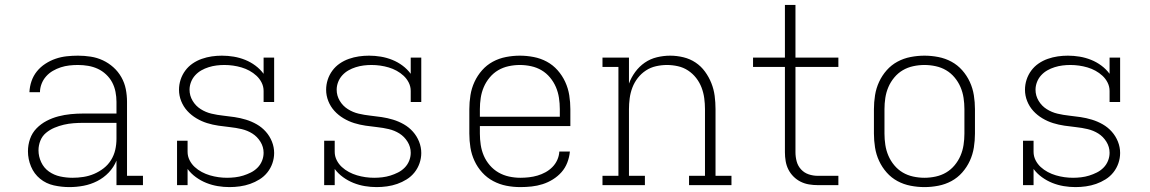

<svg xmlns="http://www.w3.org/2000/svg" viewBox="-20 -755 4690 783"><path d="M263 8Q231 8 199.5 1Q168 -6 143.5 -26Q119 -46 106.5 -76Q94 -106 94 -138Q94 -164 102.5 -188.5Q111 -213 129 -231.5Q147 -250 170 -262Q193 -274 218 -280.5Q243 -287 268.5 -289.5Q294 -292 320 -292H455V-340Q455 -360 451 -380.5Q447 -401 437.5 -419Q428 -437 412.5 -451.5Q397 -466 378.5 -474.5Q360 -483 339.5 -486.5Q319 -490 298 -490Q280 -490 262.5 -488Q245 -486 228 -480.5Q211 -475 195.5 -466Q180 -457 168 -443.5Q156 -430 149.5 -413Q143 -396 143 -379H100Q101 -402 108.5 -424Q116 -446 130.5 -464Q145 -482 165 -495Q185 -508 207 -515.5Q229 -523 252 -525.5Q275 -528 298 -528Q324 -528 350 -524Q376 -520 399.5 -509Q423 -498 442.5 -480.5Q462 -463 475 -440Q488 -417 493 -391.5Q498 -366 498 -340V-38H563V0H455V-100Q444 -73 423.5 -51.5Q403 -30 376.5 -16.5Q350 -3 321 2.5Q292 8 263 8ZM276 -30Q298 -30 320.5 -33.5Q343 -37 364 -46Q385 -55 403 -69Q421 -83 433 -102.5Q445 -122 450 -144Q455 -166 455 -189V-254H320Q300 -254 280 -252.5Q260 -251 240.5 -246.5Q221 -242 202 -234Q183 -226 167.5 -213Q152 -200 144.5 -181Q137 -162 137 -142Q137 -117 148 -93.5Q159 -70 179.5 -55.5Q200 -41 225 -35.5Q250 -30 276 -30Z M916 8Q892 8 868 4Q844 0 821.5 -9Q799 -18 779 -32.5Q759 -47 745 -66V0H702V-181H745V-136Q745 -118 753 -102Q761 -86 774 -74Q787 -62 803 -53.5Q819 -45 836 -40Q853 -35 870.5 -32.5Q888 -30 906 -30Q922 -30 939 -32Q956 -34 972 -39Q988 -44 1003 -51.5Q1018 -59 1030 -71Q1042 -83 1048.5 -99Q1055 -115 1055 -132Q1055 -156 1042 -177Q1029 -198 1009 -210.5Q989 -223 965.5 -228.5Q942 -234 918.5 -236.5Q895 -239 871 -242.5Q847 -246 824.5 -253Q802 -260 781 -272.5Q760 -285 744 -302.5Q728 -320 719 -342.5Q710 -365 710 -389Q710 -410 716.5 -430Q723 -450 735.5 -467Q748 -484 765.5 -496Q783 -508 803 -515Q823 -522 843.5 -525Q864 -528 885 -528Q909 -528 933 -524Q957 -520 979.5 -511Q1002 -502 1021.5 -487.5Q1041 -473 1055 -454V-520H1098V-339H1055V-384Q1055 -402 1047 -418Q1039 -434 1026 -446Q1013 -458 997.5 -466.5Q982 -475 965 -480Q948 -485 930.5 -487.5Q913 -490 895 -490Q879 -490 863 -488Q847 -486 831 -481Q815 -476 801 -468Q787 -460 776 -448Q765 -436 759 -420.5Q753 -405 753 -389Q753 -365 765.5 -344Q778 -323 798.5 -310Q819 -297 842.5 -291.5Q866 -286 889.5 -283.5Q913 -281 936.5 -277.5Q960 -274 983 -267Q1006 -260 1027 -248Q1048 -236 1064 -218Q1080 -200 1089 -177.5Q1098 -155 1098 -131Q1098 -110 1091 -89.5Q1084 -69 1070.5 -52Q1057 -35 1038.5 -23.5Q1020 -12 1000 -5Q980 2 958.5 5Q937 8 916 8Z M1516 8Q1492 8 1468 4Q1444 0 1421.5 -9Q1399 -18 1379 -32.5Q1359 -47 1345 -66V0H1302V-181H1345V-136Q1345 -118 1353 -102Q1361 -86 1374 -74Q1387 -62 1403 -53.5Q1419 -45 1436 -40Q1453 -35 1470.5 -32.5Q1488 -30 1506 -30Q1522 -30 1539 -32Q1556 -34 1572 -39Q1588 -44 1603 -51.5Q1618 -59 1630 -71Q1642 -83 1648.5 -99Q1655 -115 1655 -132Q1655 -156 1642 -177Q1629 -198 1609 -210.5Q1589 -223 1565.5 -228.5Q1542 -234 1518.5 -236.5Q1495 -239 1471 -242.5Q1447 -246 1424.5 -253Q1402 -260 1381 -272.5Q1360 -285 1344 -302.5Q1328 -320 1319 -342.5Q1310 -365 1310 -389Q1310 -410 1316.5 -430Q1323 -450 1335.5 -467Q1348 -484 1365.5 -496Q1383 -508 1403 -515Q1423 -522 1443.5 -525Q1464 -528 1485 -528Q1509 -528 1533 -524Q1557 -520 1579.5 -511Q1602 -502 1621.5 -487.5Q1641 -473 1655 -454V-520H1698V-339H1655V-384Q1655 -402 1647 -418Q1639 -434 1626 -446Q1613 -458 1597.5 -466.5Q1582 -475 1565 -480Q1548 -485 1530.5 -487.5Q1513 -490 1495 -490Q1479 -490 1463 -488Q1447 -486 1431 -481Q1415 -476 1401 -468Q1387 -460 1376 -448Q1365 -436 1359 -420.5Q1353 -405 1353 -389Q1353 -365 1365.5 -344Q1378 -323 1398.5 -310Q1419 -297 1442.5 -291.5Q1466 -286 1489.5 -283.5Q1513 -281 1536.5 -277.5Q1560 -274 1583 -267Q1606 -260 1627 -248Q1648 -236 1664 -218Q1680 -200 1689 -177.5Q1698 -155 1698 -131Q1698 -110 1691 -89.5Q1684 -69 1670.5 -52Q1657 -35 1638.5 -23.5Q1620 -12 1600 -5Q1580 2 1558.5 5Q1537 8 1516 8Z M2102 8Q2073 8 2045 2.5Q2017 -3 1991.5 -16.5Q1966 -30 1946.5 -51.5Q1927 -73 1915 -99Q1903 -125 1898.5 -153Q1894 -181 1894 -210V-310Q1894 -338 1898.5 -366.5Q1903 -395 1915 -421Q1927 -447 1946 -468.5Q1965 -490 1990 -503.5Q2015 -517 2043.5 -522.5Q2072 -528 2100 -528Q2128 -528 2156.5 -522.5Q2185 -517 2210 -503.5Q2235 -490 2254 -468.5Q2273 -447 2285 -421Q2297 -395 2301.5 -366.5Q2306 -338 2306 -310V-241H1937V-210Q1937 -187 1940.5 -164Q1944 -141 1953 -120Q1962 -99 1977.5 -81Q1993 -63 2013 -51.5Q2033 -40 2056 -35Q2079 -30 2102 -30Q2119 -30 2137 -32Q2155 -34 2172 -39Q2189 -44 2204.5 -52.5Q2220 -61 2232.5 -73.5Q2245 -86 2252.5 -102.5Q2260 -119 2261 -137H2304Q2302 -114 2293.5 -92Q2285 -70 2270 -53Q2255 -36 2235 -23.5Q2215 -11 2193 -4Q2171 3 2148 5.5Q2125 8 2102 8ZM1937 -279H2263V-310Q2263 -333 2259.5 -356Q2256 -379 2247 -400Q2238 -421 2223 -439Q2208 -457 2188.5 -468.5Q2169 -480 2146 -485Q2123 -490 2100 -490Q2077 -490 2054 -485Q2031 -480 2011.5 -468.5Q1992 -457 1977 -439Q1962 -421 1953 -400Q1944 -379 1940.5 -356Q1937 -333 1937 -310Z M2437 0V-38H2502V-482H2437V-520H2545V-414Q2554 -439 2570.5 -461.5Q2587 -484 2609.5 -499.5Q2632 -515 2659 -521.5Q2686 -528 2713 -528Q2740 -528 2767 -521.5Q2794 -515 2816.5 -500Q2839 -485 2855 -463Q2871 -441 2881 -416Q2891 -391 2894.5 -364Q2898 -337 2898 -310V-38H2963V0H2790V-38H2855V-310Q2855 -332 2852 -354.5Q2849 -377 2841 -398Q2833 -419 2819 -437Q2805 -455 2786 -467.5Q2767 -480 2744.5 -485Q2722 -490 2700 -490Q2678 -490 2655.5 -485Q2633 -480 2614 -467.5Q2595 -455 2581 -437Q2567 -419 2559 -398Q2551 -377 2548 -354.5Q2545 -332 2545 -310V-38H2610V0Z M3315 0Q3297 0 3279 -3Q3261 -6 3245 -14Q3229 -22 3216 -35Q3203 -48 3195 -64Q3187 -80 3184 -98Q3181 -116 3181 -134V-482H3051V-520H3181V-735H3224V-520H3399V-482H3224V-134Q3224 -115 3229 -96.5Q3234 -78 3247 -64Q3260 -50 3278 -44Q3296 -38 3315 -38H3399V0Z M3750 8Q3722 8 3693.5 2.5Q3665 -3 3640 -16.5Q3615 -30 3596 -51.5Q3577 -73 3565 -99Q3553 -125 3548.5 -153.5Q3544 -182 3544 -210V-310Q3544 -338 3548.5 -366.5Q3553 -395 3565 -421Q3577 -447 3596 -468.5Q3615 -490 3640 -503.5Q3665 -517 3693.5 -522.5Q3722 -528 3750 -528Q3778 -528 3806.5 -522.5Q3835 -517 3860 -503.5Q3885 -490 3904 -468.5Q3923 -447 3935 -421Q3947 -395 3951.5 -366.5Q3956 -338 3956 -310V-210Q3956 -182 3951.5 -153.5Q3947 -125 3935 -99Q3923 -73 3904 -51.5Q3885 -30 3860 -16.5Q3835 -3 3806.5 2.5Q3778 8 3750 8ZM3750 -30Q3773 -30 3796 -35Q3819 -40 3838.5 -51.5Q3858 -63 3873 -81Q3888 -99 3897 -120Q3906 -141 3909.5 -164Q3913 -187 3913 -210V-310Q3913 -333 3909.5 -356Q3906 -379 3897 -400Q3888 -421 3873 -439Q3858 -457 3838.5 -468.5Q3819 -480 3796 -485Q3773 -490 3750 -490Q3727 -490 3704 -485Q3681 -480 3661.5 -468.5Q3642 -457 3627 -439Q3612 -421 3603 -400Q3594 -379 3590.5 -356Q3587 -333 3587 -310V-210Q3587 -187 3590.5 -164Q3594 -141 3603 -120Q3612 -99 3627 -81Q3642 -63 3661.5 -51.5Q3681 -40 3704 -35Q3727 -30 3750 -30Z M4366 8Q4342 8 4318 4Q4294 0 4271.5 -9Q4249 -18 4229 -32.5Q4209 -47 4195 -66V0H4152V-181H4195V-136Q4195 -118 4203 -102Q4211 -86 4224 -74Q4237 -62 4253 -53.5Q4269 -45 4286 -40Q4303 -35 4320.5 -32.5Q4338 -30 4356 -30Q4372 -30 4389 -32Q4406 -34 4422 -39Q4438 -44 4453 -51.5Q4468 -59 4480 -71Q4492 -83 4498.5 -99Q4505 -115 4505 -132Q4505 -156 4492 -177Q4479 -198 4459 -210.5Q4439 -223 4415.5 -228.5Q4392 -234 4368.5 -236.5Q4345 -239 4321 -242.5Q4297 -246 4274.5 -253Q4252 -260 4231 -272.5Q4210 -285 4194 -302.5Q4178 -320 4169 -342.5Q4160 -365 4160 -389Q4160 -410 4166.5 -430Q4173 -450 4185.5 -467Q4198 -484 4215.5 -496Q4233 -508 4253 -515Q4273 -522 4293.5 -525Q4314 -528 4335 -528Q4359 -528 4383 -524Q4407 -520 4429.5 -511Q4452 -502 4471.5 -487.5Q4491 -473 4505 -454V-520H4548V-339H4505V-384Q4505 -402 4497 -418Q4489 -434 4476 -446Q4463 -458 4447.5 -466.5Q4432 -475 4415 -480Q4398 -485 4380.5 -487.5Q4363 -490 4345 -490Q4329 -490 4313 -488Q4297 -486 4281 -481Q4265 -476 4251 -468Q4237 -460 4226 -448Q4215 -436 4209 -420.5Q4203 -405 4203 -389Q4203 -365 4215.5 -344Q4228 -323 4248.5 -310Q4269 -297 4292.5 -291.5Q4316 -286 4339.5 -283.5Q4363 -281 4386.5 -277.5Q4410 -274 4433 -267Q4456 -260 4477 -248Q4498 -236 4514 -218Q4530 -200 4539 -177.5Q4548 -155 4548 -131Q4548 -110 4541 -89.5Q4534 -69 4520.5 -52Q4507 -35 4488.5 -23.5Q4470 -12 4450 -5Q4430 2 4408.5 5Q4387 8 4366 8Z"/></svg>

Font: Iosevka Etoile Extralight
Style: Regular
Weight: 200
Designer: Belleve Invis
Foundry: Belleve Invis
Version: Version 22.1.2; ttfautohint (v1.8.4)